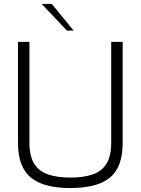

<svg xmlns="http://www.w3.org/2000/svg" viewBox="-20 -946 713 972"><path d="M336 6Q275 6 225.5 -5.5Q176 -17 141.5 -43Q107 -69 89 -113.5Q71 -158 71 -225V-734H129V-225Q129 -155 153.5 -116.5Q178 -78 224.5 -62.5Q271 -47 336 -47Q402 -47 448 -62.5Q494 -78 518.5 -116.5Q543 -155 543 -225V-734H601V-225Q601 -158 583.5 -113.5Q566 -69 531.5 -43Q497 -17 447.5 -5.5Q398 6 336 6ZM319 -791 191 -926H242L353 -791Z"/></svg>

Font: Exo Thin Light
Style: Regular
Weight: 300
Version: Version 2.000